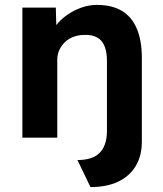

<svg xmlns="http://www.w3.org/2000/svg" viewBox="-20 -560 662 781"><path d="M295 91Q356 91 385 62Q414 33 415 -24V-313Q415 -349 405 -373Q395 -397 374.5 -408Q354 -419 324 -418Q300 -418 279.5 -410.5Q259 -403 244.5 -389Q230 -375 221.5 -357Q213 -339 213 -318V0H71V-529H207L209 -458Q227 -481 253.5 -499.5Q280 -518 311 -529Q342 -540 375 -540Q435 -540 475.5 -516Q516 -492 536.5 -443.5Q557 -395 557 -324V15Q557 74 532 115.5Q507 157 460.5 179Q414 201 348 201Z"/></svg>

Font: Mach SemiBold
Style: Regular
Weight: 600
Version: Version 1.002